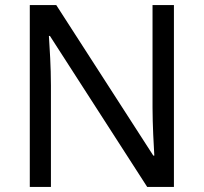

<svg xmlns="http://www.w3.org/2000/svg" viewBox="-20 -734 800 754"><path d="M663 0V-714H579V-311C579 -246 584 -155 586 -123H582L201 -714H97V0H180V-399C180 -472 175 -546 172 -593H176L558 0Z"/></svg>

Font: Noto Sans Mro
Style: Regular
Weight: 400
Designer: Monotype Design Team
Foundry: Monotype Imaging Inc.
Version: Version 2.001